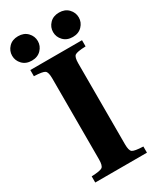

<svg xmlns="http://www.w3.org/2000/svg" viewBox="-233 -952 850 1023"><g transform="rotate(-30 192.0 -440.5)"><path d="M260.5 -753.5Q239 -776 239 -806Q239 -836 260.5 -858.5Q282 -881 318 -881Q354 -881 375.5 -858.5Q397 -836 397 -806Q397 -776 375.5 -753.5Q354 -731 318 -731Q282 -731 260.5 -753.5ZM8.5 -753.5Q-13 -776 -13 -806Q-13 -836 8.5 -858.5Q30 -881 66 -881Q102 -881 123.5 -858.5Q145 -836 145 -806Q145 -776 123.5 -753.5Q102 -731 66 -731Q30 -731 8.5 -753.5ZM33 0V-38Q87 -40 99.5 -49.5Q112 -59 112 -97V-595Q112 -633 99.5 -642.5Q87 -652 33 -654V-692H351V-654Q297 -652 284.5 -642.5Q272 -633 272 -595V-97Q272 -59 284.5 -49.5Q297 -40 351 -38V0Z"/></g></svg>

Font: Heuristica
Style: Bold
Weight: 700
Version: Version 1.0.2